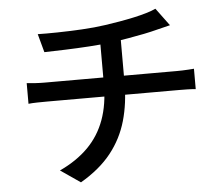

<svg xmlns="http://www.w3.org/2000/svg" viewBox="-56 -844 1112 955"><g transform="rotate(-5 500.0 -366.0)"><path d="M160 -705Q199 -704 257.5 -705Q316 -706 380.5 -709.5Q445 -713 499 -721Q534 -726 571.5 -732.5Q609 -739 643.5 -746.5Q678 -754 706.5 -762.5Q735 -771 754 -780L819 -692Q799 -687 782.5 -683Q766 -679 754 -676Q724 -668 687 -660.5Q650 -653 609 -646Q568 -639 529 -633Q473 -626 410 -622Q347 -618 288.5 -616Q230 -614 185 -613ZM211 -20Q297 -60 353.5 -117Q410 -174 438 -251Q466 -328 466 -427Q466 -427 466 -452.5Q466 -478 466 -526.5Q466 -575 466 -644L569 -657Q569 -633 569 -602.5Q569 -572 569 -541Q569 -510 569 -485Q569 -460 569 -444Q569 -428 569 -428Q569 -325 544 -237.5Q519 -150 462.5 -79Q406 -8 310 48ZM84 -467Q102 -465 126 -463.5Q150 -462 174 -462Q187 -462 226 -462Q265 -462 321 -462Q377 -462 440.5 -462Q504 -462 567.5 -462Q631 -462 686.5 -462Q742 -462 781.5 -462Q821 -462 835 -462Q846 -462 861.5 -462.5Q877 -463 892.5 -464Q908 -465 919 -466V-364Q901 -366 879 -366.5Q857 -367 837 -367Q824 -367 784.5 -367Q745 -367 689.5 -367Q634 -367 570 -367Q506 -367 442 -367Q378 -367 321.5 -367Q265 -367 226.5 -367Q188 -367 175 -367Q152 -367 127.5 -366.5Q103 -366 84 -364Z"/></g></svg>

Font: Noto Sans KR Medium
Style: Regular
Weight: 500
Designer: Ryoko NISHIZUKA  (kana, bopomofo & ideographs); Paul D. Hunt (Latin, Greek & Cyrillic); Sandoll Communications , Soo-you
Foundry: Adobe
Version: Version 2.004-H2;hotconv 1.0.118;makeotfexe 2.5.65603